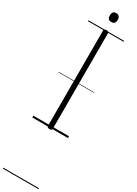

<svg xmlns="http://www.w3.org/2000/svg" viewBox="-459 -1271 1312 1839"><g transform="rotate(30 197.0 -351.5)"><path d="M197 14Q183 14 176.5 9Q170 4 170 -5V-1061Q170 -1071 176.5 -1075.5Q183 -1080 197 -1080Q211 -1080 217.5 -1075.5Q224 -1071 224 -1061V-5Q224 4 218 9Q212 14 197 14ZM197 -1170Q175 -1170 164.5 -1181.5Q154 -1193 154 -1218Q154 -1244 164.5 -1256Q175 -1268 197 -1268Q218 -1268 229.5 -1255.5Q241 -1243 241 -1218Q241 -1193 230 -1181.5Q219 -1170 197 -1170ZM0 555H394V565H0ZM0 -20H394V0H0ZM0 -505H394V-500H0ZM0 -1075H394V-1065H0Z"/></g></svg>

Font: Playwrite AR Guides
Style: Regular
Weight: 400
Designer: Veronika Burian, José Scaglione
Foundry: TypeTogether
Version: Version 1.003